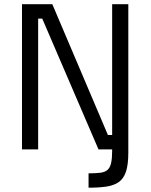

<svg xmlns="http://www.w3.org/2000/svg" viewBox="-20 -712 718 915"><path d="M402 182.5V114Q436 114 457.7 111.3Q479.5 108.6 492 97.9Q504.5 87.2 509.5 65.1Q514.5 43 514.5 4.7V-39.6H591.5V16.1Q591.5 72.1 580.5 105.6Q569.5 139.1 546.2 155.5Q522.9 171.9 487.1 177.2Q451.4 182.5 402 182.5ZM84.8 0V-692H229.3L494.3 -68.6H514.5V-692H591.5V0H449.4L181.3 -623.4H161.8V0Z"/></svg>

Font: Titillium Web
Style: Bold
Weight: 700
Designer: Mohamed Gaber, Accademia di Belle Arti di Urbino
Foundry: Kief Type Foundry, Accademia di Belle Arti di Urbino
Version: Version 3.000